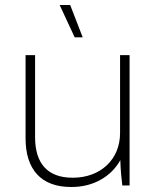

<svg xmlns="http://www.w3.org/2000/svg" viewBox="-20 -740 629 766"><path d="M278 -591H310L260 -720H218ZM263 6H266C353 6 424 -36 460 -101C461 -62 465 -23 468 0H497V-520H459V-209C459 -104 381 -31 271 -31H269C170 -31 120 -88 120 -192V-520H82V-188C82 -63 145 6 263 6Z"/></svg>

Font: Fixel Text ExtraLight
Style: Regular
Weight: 200
Width: 4
Designer: AlfaBravo + MacPaw
Foundry: Kyrylo Tkachov, Marchela Mozhyna, Serhii Makarenko, Maria Weinstein, Zakhar Kryvoshyya
Version: Version 1.211